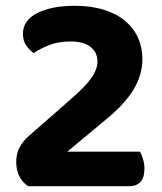

<svg xmlns="http://www.w3.org/2000/svg" viewBox="-20 -642 559 662"><path d="M238 -622Q295 -622 339 -608Q383 -594 412 -569.5Q441 -545 456 -511.5Q471 -478 471 -439Q471 -385 441.5 -335Q412 -285 349 -233L212 -119H463Q468 -110 473 -94Q478 -78 478 -61Q478 -29 464 -14.5Q450 0 426 0H77Q36 -28 36 -84Q36 -114 48.5 -135.5Q61 -157 77 -171L223 -299Q276 -345 296 -374.5Q316 -404 316 -430Q316 -462 292 -480.5Q268 -499 223 -499Q181 -499 149.5 -486.5Q118 -474 96 -459Q81 -470 70 -486Q59 -502 59 -525Q59 -572 108.5 -597Q158 -622 238 -622Z"/></svg>

Font: Baloo 2 Latin
Style: Bold
Weight: 400
Designer: Sarang Kulkarni and Ek Type
Foundry: Ek Type
Version: Version 1.001